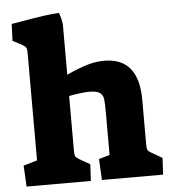

<svg xmlns="http://www.w3.org/2000/svg" viewBox="-54 -814 767 863"><g transform="rotate(-5 330.0 -382.5)"><path d="M26 -95 88 -113V-592Q88 -614 85 -620.5Q82 -627 69 -635L25 -658L28 -734L59 -739Q191 -763 244 -765Q253 -741 257 -713V-485Q312 -510 350.5 -521.5Q389 -533 427 -533Q583 -533 583 -343V-146Q583 -125 586 -118Q589 -111 603 -103L651 -75L647 0H371L366 -95L415 -109V-299Q415 -343 412.5 -361.5Q410 -380 396 -390Q382 -400 349 -400Q317 -400 257 -389V-146Q257 -125 260 -118Q263 -111 276 -103L325 -75L321 0H31Z"/></g></svg>

Font: Suez One
Style: Regular
Weight: 400
Version: Version 1.000